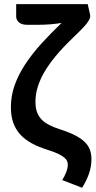

<svg xmlns="http://www.w3.org/2000/svg" viewBox="-20 -743 461 926"><path d="M414.5 -672Q416 -665.5 414.2 -658.2Q412.5 -651 406.2 -641Q400 -631 387.8 -617.2Q375.5 -603.5 355.5 -584Q336.5 -565.5 313.8 -543.2Q291 -521 268.5 -495.8Q246 -470.5 224.8 -442.2Q203.5 -414 187 -383.2Q170.5 -352.5 160.8 -319.5Q151 -286.5 151 -252Q151 -223 158.5 -202.2Q166 -181.5 181.2 -166Q196.5 -150.5 219.8 -139Q243 -127.5 274.5 -117.5Q319.5 -103 348 -87.2Q376.5 -71.5 392.8 -54Q409 -36.5 415 -16.8Q421 3 421 25Q421 59.5 409.5 93.5Q398 127.5 376 162.5L280 125.5Q284.5 118.5 289.2 109.5Q294 100.5 298 90.8Q302 81 304.5 70.8Q307 60.5 307 51.5Q307 42.5 303.5 34Q300 25.5 289.5 16.5Q279 7.5 260 -1.5Q241 -10.5 210.5 -20Q167 -33.5 133.8 -51.5Q100.5 -69.5 78 -94Q55.5 -118.5 44 -150.8Q32.5 -183 32.5 -226Q32.5 -281 50.8 -332.2Q69 -383.5 101.8 -433.2Q134.5 -483 179.2 -532.2Q224 -581.5 277 -632.5Q225 -623.5 167 -623.5H109Q95 -623.5 85.2 -627.2Q75.5 -631 69.5 -636.8Q63.5 -642.5 60.8 -649.5Q58 -656.5 58 -663.5V-723H403Z"/></svg>

Font: Lato
Style: Bold
Weight: 700
Designer: Lukasz Dziedzic
Foundry: tyPoland Lukasz Dziedzic
Version: Version 2.007; 2014-02-27